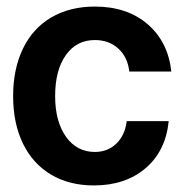

<svg xmlns="http://www.w3.org/2000/svg" viewBox="-20 -552 562 585"><path d="M266 13Q191 13 135.5 -20Q80 -53 50 -114.5Q20 -176 20 -259Q20 -342 50 -404Q80 -466 136.5 -499Q193 -532 269 -532Q367 -532 429.5 -478.5Q492 -425 502 -334H374Q369 -378 340.5 -404Q312 -430 269 -430Q213 -430 180.5 -384Q148 -338 148 -259Q148 -182 181 -135.5Q214 -89 269 -89Q308 -89 334.5 -114.5Q361 -140 366 -183H494Q485 -92 423.5 -39.5Q362 13 266 13Z"/></svg>

Font: Non Bureau Medium
Style: Regular
Weight: 500
Designer: Jona Saucedo
Foundry: Non Foundry
Version: Version 1.000; ttfautohint (v1.8.4)